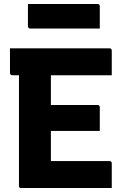

<svg xmlns="http://www.w3.org/2000/svg" viewBox="-20 -942 640 962"><path d="M30 -700H529Q533 -700 535 -698.5Q537 -697 538.5 -695Q540 -693 540 -689Q540 -655 540 -627.5Q540 -600 540 -565H41Q38 -565 35.5 -566.5Q33 -568 31.5 -570.5Q30 -573 30 -576Q30 -611 30 -638.5Q30 -666 30 -700ZM176 -416H469Q473 -416 475 -414.5Q477 -413 478.5 -411Q480 -409 480 -405Q480 -382 480 -362Q480 -342 480 -324Q480 -306 480 -286H176ZM86 0Q83 0 81 -0.5Q79 -1 77.5 -2.5Q76 -4 75.5 -6Q75 -8 75 -11Q75 -31 75 -79.5Q75 -128 75 -194.5Q75 -261 75 -335.5Q75 -410 75 -483Q75 -556 75 -616H243L235 -592Q235 -568 235 -543.5Q235 -519 235 -495Q235 -451 235 -405.5Q235 -360 235 -315Q235 -270 235 -224.5Q235 -179 235 -135H528Q534 -135 537 -132Q540 -129 540 -124Q540 -91 540 -62Q540 -33 540 0ZM120 -922H469Q474 -922 477 -919Q480 -916 480 -911Q480 -882 480 -855Q480 -828 480 -799H131Q128 -799 125.5 -800.5Q123 -802 121.5 -804.5Q120 -807 120 -810Q120 -839 120 -866Q120 -893 120 -922Z"/></svg>

Font: Recursive Monospace ExtraBold
Style: Regular
Weight: 800
Version: Version 1.047